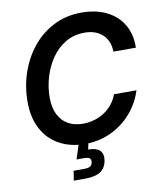

<svg xmlns="http://www.w3.org/2000/svg" viewBox="-99 -817 934 1103"><g transform="rotate(-10 367.5 -265.5)"><path d="M343.3 9.8Q257.8 9.8 193.4 -25.4Q128.9 -60.5 93.5 -126.7Q58.1 -192.9 58.1 -286.1Q58.1 -374 85.7 -455.1Q113.3 -536.1 165 -599.9Q216.8 -663.6 289.6 -700.4Q362.3 -737.3 452.6 -737.3Q513.7 -737.3 564 -720.5Q614.3 -703.6 650.9 -671.1Q687.5 -638.7 707 -591.8Q726.6 -544.9 725.1 -484.4H594.2Q593.3 -517.1 582.8 -542.2Q572.3 -567.4 553 -585Q533.7 -602.5 507.6 -611.6Q481.4 -620.6 449.7 -620.6Q386.7 -620.6 338.1 -591.8Q289.6 -563 256.1 -514.6Q222.7 -466.3 205.1 -407Q187.5 -347.7 187.5 -287.6Q187.5 -228.5 207.8 -188.2Q228 -147.9 264.4 -127.4Q300.8 -106.9 350.1 -106.9Q384.3 -106.9 416 -116Q447.8 -125 474.9 -142.6Q502 -160.2 522.5 -185.3Q543 -210.4 554.7 -242.7H686Q669.4 -189.9 637.7 -144Q606 -98.1 561 -63.5Q516.1 -28.8 461.2 -9.5Q406.2 9.8 343.3 9.8ZM241.2 206.1 250 149.9H310.5Q335 149.9 346.4 143.1Q357.9 136.2 360.4 119.6Q363.3 103.5 354.5 96.2Q345.7 88.9 320.8 88.9H277.8L313 -20H365.7L362.3 2L353.5 44.4Q399.4 43.9 420.4 63.5Q441.4 83 435.5 121.1Q428.2 165.5 397.5 185.8Q366.7 206.1 306.2 206.1Z"/></g></svg>

Font: Inter 16pt SemiBold
Style: Italic
Weight: 600
Italic angle: -9.3988°
Version: Version 4.001;git-66647c0bb